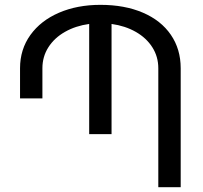

<svg xmlns="http://www.w3.org/2000/svg" viewBox="-20 -780 846 800"><path d="M732.9 -495.6V0H639.6V-495.6Q639.6 -543.9 614.7 -583Q589.8 -622.1 545.7 -647.2Q501.5 -672.4 444.8 -680.2V-221.2H351.6V-680.2Q294.9 -672.4 250.7 -647.2Q206.5 -622.1 181.6 -583Q156.7 -543.9 156.7 -495.6V-370.1H63.5V-495.6Q63.5 -574.2 106.7 -634.3Q149.9 -694.3 226.1 -727.1Q302.2 -759.8 398.4 -759.8Q499.5 -759.8 575.2 -727.3Q650.9 -694.8 691.9 -635Q732.9 -575.2 732.9 -495.6Z"/></svg>

Font: Mardoto
Style: Regular
Weight: 400
Designer: Christian Robertson, Vahan Hovhannisyan
Foundry: Google
Version: Version 1.000